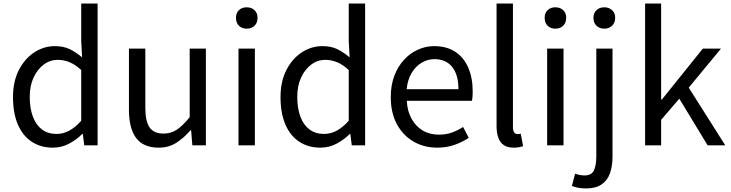

<svg xmlns="http://www.w3.org/2000/svg" viewBox="-20 -816 4102 1078"><path d="M277 13Q209 13 158.5 -20Q108 -53 80.5 -116.5Q53 -180 53 -271Q53 -359 86 -423Q119 -487 172.5 -522Q226 -557 288 -557Q336 -557 370.5 -540.5Q405 -524 441 -494L436 -587V-796H528V0H453L445 -64H442Q410 -32 368 -9.5Q326 13 277 13ZM297 -64Q335 -64 369 -82.5Q403 -101 436 -138V-423Q402 -454 370 -467Q338 -480 304 -480Q261 -480 225.5 -453.5Q190 -427 168.5 -380.5Q147 -334 147 -272Q147 -207 165 -160Q183 -113 216.5 -88.5Q250 -64 297 -64Z M871 13Q785 13 744.5 -41Q704 -95 704 -199V-543H796V-210Q796 -135 820 -100.5Q844 -66 898 -66Q940 -66 973 -88Q1006 -110 1045 -158V-543H1136V0H1060L1053 -85H1050Q1012 -41 969.5 -14Q927 13 871 13Z M1319 0V-543H1411V0ZM1365 -655Q1338 -655 1321.5 -671.5Q1305 -688 1305 -716Q1305 -743 1321.5 -759Q1338 -775 1365 -775Q1392 -775 1409 -759Q1426 -743 1426 -716Q1426 -688 1409 -671.5Q1392 -655 1365 -655Z M1779 13Q1711 13 1660.5 -20Q1610 -53 1582.5 -116.5Q1555 -180 1555 -271Q1555 -359 1588 -423Q1621 -487 1674.5 -522Q1728 -557 1790 -557Q1838 -557 1872.5 -540.5Q1907 -524 1943 -494L1938 -587V-796H2030V0H1955L1947 -64H1944Q1912 -32 1870 -9.5Q1828 13 1779 13ZM1799 -64Q1837 -64 1871 -82.5Q1905 -101 1938 -138V-423Q1904 -454 1872 -467Q1840 -480 1806 -480Q1763 -480 1727.5 -453.5Q1692 -427 1670.5 -380.5Q1649 -334 1649 -272Q1649 -207 1667 -160Q1685 -113 1718.5 -88.5Q1752 -64 1799 -64Z M2434 13Q2361 13 2302 -21Q2243 -55 2208.5 -118.5Q2174 -182 2174 -271Q2174 -338 2194 -390.5Q2214 -443 2248.5 -480.5Q2283 -518 2327 -537.5Q2371 -557 2417 -557Q2487 -557 2535 -526Q2583 -495 2608.5 -437.5Q2634 -380 2634 -302Q2634 -287 2633 -274Q2632 -261 2630 -250H2264Q2267 -192 2290.5 -149.5Q2314 -107 2353 -83.5Q2392 -60 2444 -60Q2484 -60 2516.5 -71.5Q2549 -83 2580 -103L2612 -42Q2577 -19 2533 -3Q2489 13 2434 13ZM2263 -315H2554Q2554 -397 2518.5 -440.5Q2483 -484 2419 -484Q2381 -484 2347.5 -464Q2314 -444 2291.5 -407Q2269 -370 2263 -315Z M2864 13Q2830 13 2809 -1Q2788 -15 2778 -42.5Q2768 -70 2768 -108V-796H2860V-102Q2860 -81 2867.5 -72Q2875 -63 2885 -63Q2889 -63 2893 -63.5Q2897 -64 2904 -65L2917 5Q2907 8 2895 10.5Q2883 13 2864 13Z M3052 0V-543H3144V0ZM3098 -655Q3071 -655 3054.5 -671.5Q3038 -688 3038 -716Q3038 -743 3054.5 -759Q3071 -775 3098 -775Q3125 -775 3142 -759Q3159 -743 3159 -716Q3159 -688 3142 -671.5Q3125 -655 3098 -655Z M3270 242Q3246 242 3225.5 238Q3205 234 3191 228L3209 159Q3219 163 3233 166Q3247 169 3261 169Q3302 169 3315 140Q3328 111 3328 62V-543H3419V62Q3419 117 3404.5 157.5Q3390 198 3357 220Q3324 242 3270 242ZM3373 -655Q3346 -655 3329 -671.5Q3312 -688 3312 -716Q3312 -743 3329 -759Q3346 -775 3373 -775Q3399 -775 3416.5 -759Q3434 -743 3434 -716Q3434 -688 3416.5 -671.5Q3399 -655 3373 -655Z M3602 0V-796H3692V-257H3696L3926 -543H4028L3847 -324L4052 0H3953L3794 -262L3692 -143V0Z"/></svg>

Font: Noto Sans TC Thin
Style: Regular
Weight: 400
Version: Version 2.004-H2;hotconv 1.0.118;makeotfexe 2.5.65603